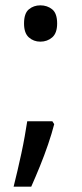

<svg xmlns="http://www.w3.org/2000/svg" viewBox="-20 -570 308 719"><path d="M176 -116 183 -105Q174 -70 160 -29Q146 12 129.5 52.5Q113 93 97 129H31Q38 101 45.5 69Q53 37 60 4.5Q67 -28 72.5 -59Q78 -90 82 -116ZM70 -482Q70 -520 88 -535Q106 -550 131 -550Q157 -550 175.5 -535Q194 -520 194 -482Q194 -446 175.5 -430Q157 -414 131 -414Q106 -414 88 -430Q70 -446 70 -482Z"/></svg>

Font: Noto Sans Khmer
Style: Regular
Weight: 400
Designer: Danh Hong and the Monotype Design Team
Foundry: Monotype Imaging Inc.
Version: Version 2.003